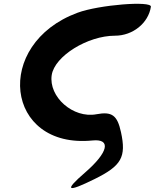

<svg xmlns="http://www.w3.org/2000/svg" viewBox="-20 -777 802 995"><path d="M382 -711C-57 -549 6 -4 459 -49C558 -59 541 13 421 117C310 213 326 222 470 151C610 82 635 37 607 -92C588 -180 560 -200 480 -185C359 -162 231 -275 248 -388C263 -486 434 -592 576 -592C668 -592 749 -657 762 -742C767 -774 492 -752 382 -711Z"/></svg>

Font: Hussar Skorodowane
Style: Ky
Weight: 700
Foundry: Cannot Into Space Fonts
Version: Version 0.892